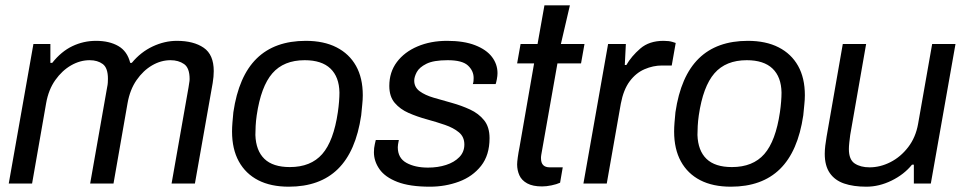

<svg xmlns="http://www.w3.org/2000/svg" viewBox="-20 -692 3652 724"><path d="M13 0 106 -526H170V-455H177Q211 -498 253 -518Q295 -538 342 -538Q392 -538 426 -518.5Q460 -499 471 -455H477Q511 -496 556 -517Q601 -538 647 -538Q710 -538 748 -512Q786 -486 786 -424Q786 -414 785 -402.5Q784 -391 782 -379L715 0H627L691 -363Q692 -372 693.5 -379.5Q695 -387 695 -394Q695 -436 674 -450.5Q653 -465 623 -465Q587 -465 553.5 -445.5Q520 -426 495 -390Q470 -354 461 -303L408 0H320L384 -363Q386 -372 386.5 -380Q387 -388 387 -395Q387 -436 367.5 -450.5Q348 -465 318 -465Q282 -465 248 -445.5Q214 -426 188.5 -390Q163 -354 154 -303L101 0Z M1069 12Q1001 12 953.5 -12.5Q906 -37 880.5 -83.5Q855 -130 855 -196Q855 -212 856.5 -230Q858 -248 860 -269Q880 -405 948 -471.5Q1016 -538 1133 -538Q1201 -538 1249 -513.5Q1297 -489 1322.5 -443.5Q1348 -398 1348 -333Q1348 -316 1346 -298Q1344 -280 1342 -257Q1322 -121 1254 -54.5Q1186 12 1069 12ZM1073 -62Q1152 -62 1195 -111Q1238 -160 1254 -269Q1257 -290 1258.5 -309Q1260 -328 1260 -343Q1259 -402 1226 -433.5Q1193 -465 1129 -465Q1050 -465 1007 -415.5Q964 -366 948 -257Q945 -236 944 -217Q943 -198 943 -183Q945 -124 977 -93Q1009 -62 1073 -62Z M1601 12Q1525 12 1478.5 -6Q1432 -24 1411 -54Q1390 -84 1390 -118Q1390 -134 1393.5 -149Q1397 -164 1397 -164H1484Q1482 -156 1481 -148Q1480 -140 1480 -137Q1480 -96 1512.5 -78Q1545 -60 1594 -60Q1631 -60 1662 -70Q1693 -80 1712 -99.5Q1731 -119 1731 -147Q1731 -176 1710.5 -193Q1690 -210 1658 -221Q1626 -232 1589.5 -242Q1553 -252 1521 -266Q1489 -280 1468.5 -304Q1448 -328 1448 -368Q1448 -420 1476.5 -458Q1505 -496 1554.5 -517Q1604 -538 1666 -538Q1729 -538 1771.5 -521.5Q1814 -505 1835 -477.5Q1856 -450 1856 -416Q1856 -406 1853.5 -393Q1851 -380 1849 -375H1763Q1765 -381 1765.5 -386.5Q1766 -392 1766 -398Q1766 -425 1744.5 -445Q1723 -465 1668 -465Q1615 -465 1588 -451.5Q1561 -438 1551.5 -420Q1542 -402 1542 -388Q1542 -363 1562.5 -348Q1583 -333 1615.5 -323.5Q1648 -314 1684 -304Q1720 -294 1752.5 -279Q1785 -264 1805.5 -238.5Q1826 -213 1826 -171Q1826 -107 1794 -66.5Q1762 -26 1710.5 -7Q1659 12 1601 12Z M2024 11Q1989 11 1968 -0.5Q1947 -12 1938.5 -31Q1930 -50 1930 -72Q1930 -81 1932.5 -99Q1935 -117 1939 -137L1994 -453H1930L1943 -526H2007L2033 -672H2129L2095 -526H2184L2171 -453H2082L2021 -108Q2020 -104 2020 -100Q2020 -96 2020 -95Q2020 -61 2053 -61H2102L2092 -3Q2079 3 2059.5 7Q2040 11 2024 11Z M2180 0 2273 -526H2340L2336 -447H2342Q2361 -480 2394.5 -509Q2428 -538 2482 -538Q2503 -538 2515.5 -534Q2528 -530 2528 -530L2513 -445H2476Q2443 -445 2410.5 -431Q2378 -417 2354.5 -385.5Q2331 -354 2321 -301L2268 0Z M2736 12Q2668 12 2620.5 -12.5Q2573 -37 2547.5 -83.5Q2522 -130 2522 -196Q2522 -212 2523.5 -230Q2525 -248 2527 -269Q2547 -405 2615 -471.5Q2683 -538 2800 -538Q2868 -538 2916 -513.5Q2964 -489 2989.5 -443.5Q3015 -398 3015 -333Q3015 -316 3013 -298Q3011 -280 3009 -257Q2989 -121 2921 -54.5Q2853 12 2736 12ZM2740 -62Q2819 -62 2862 -111Q2905 -160 2921 -269Q2924 -290 2925.5 -309Q2927 -328 2927 -343Q2926 -402 2893 -433.5Q2860 -465 2796 -465Q2717 -465 2674 -415.5Q2631 -366 2615 -257Q2612 -236 2611 -217Q2610 -198 2610 -183Q2612 -124 2644 -93Q2676 -62 2740 -62Z M3247 12Q3198 12 3163 0Q3128 -12 3109 -39.5Q3090 -67 3090 -112Q3090 -126 3092 -143Q3094 -160 3097 -177L3158 -526H3246L3186 -183Q3184 -168 3182.5 -154Q3181 -140 3181 -130Q3181 -90 3203 -75.5Q3225 -61 3259 -61Q3299 -61 3337.5 -80.5Q3376 -100 3404.5 -137Q3433 -174 3442 -225L3495 -526H3583L3490 0H3426V-71H3419Q3389 -34 3342 -11Q3295 12 3247 12Z"/></svg>

Font: Archivo VF Beta
Style: Italic
Weight: 400
Italic angle: -10°
Designer: Hector Gatti
Foundry: Omnibus-Type
Version: Version 1.002